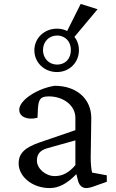

<svg xmlns="http://www.w3.org/2000/svg" viewBox="-20 -949 593 978"><path d="M233 9C279 9 321 -13 369 -62L377 -30C383 -5 398 9 420 9C431 9 450 4 470 -4L524 -23V-56L449 -70C445 -84 442 -118 442 -145L445 -349C444 -447 369 -512 259 -512C174 -500 78 -440 78 -390C78 -354 119 -336 171 -349L173 -393C176 -445 187 -458 229 -458C304 -458 364 -411 364 -349V-286L186 -225C106 -198 75 -168 75 -116C75 -51 143 9 233 9ZM155 -693C155 -630 206 -582 270 -582C334 -582 382 -631 382 -693C382 -719 374 -743 359 -761L477 -902L391 -929L322 -791C307 -799 289 -803 270 -803C206 -803 155 -755 155 -693ZM168 -131C168 -163 183 -183 221 -194L364 -234V-108C332 -70 299 -52 259 -52C211 -52 168 -91 168 -131ZM199 -694C199 -737 230 -768 271 -768C284 -768 296 -765 306 -759L308 -758C328 -746 341 -724 341 -694C341 -649 312 -620 271 -620C230 -620 199 -651 199 -694Z"/></svg>

Font: TPK Tissa Web Quiz
Style: Regular
Weight: 400
Designer: Jacques Le Bailly, Suppakit Chalermlarp | Katatrad Co.,Ltd.
Foundry: Jacques Le Bailly, Cadson Demak Co.,Ltd.
Version: Version 5.000;Glyphs 3.1.2 (3151)